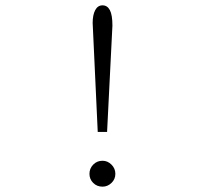

<svg xmlns="http://www.w3.org/2000/svg" viewBox="-20 -688 790 719"><path d="M346 -194 327 -602Q327 -632 336.5 -650Q346 -668 364 -668Q382 -668 391.5 -650Q401 -632 401 -592L381 -194ZM364 11Q343 11 329 -3Q315 -17 315 -37Q315 -57 329 -71.5Q343 -86 364 -86Q383 -86 397.5 -71.5Q412 -57 412 -37Q412 -17 397.5 -3Q383 11 364 11Z"/></svg>

Font: Inconsolata ExtraExpanded Light
Style: Regular
Weight: 300
Width: 8
Monospace: yes
Designer: Raph Levien, Cyreal, Brenton Simpson
Foundry: Raph Levien, Cyreal, Google
Version: Version 3.001; ttfautohint (v1.8.2.53-6de2)